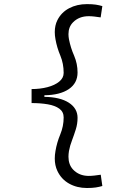

<svg xmlns="http://www.w3.org/2000/svg" viewBox="-20 -814 626 938"><path d="M404.8 104.5Q356 104.5 317.6 83Q279.3 61.5 260.3 21Q247.6 -5.9 247.6 -39.6Q247.6 -57.1 251 -76.2Q257.8 -117.2 274.4 -157.2Q291 -197.3 291 -240.2Q291 -267.6 270 -283Q249 -298.3 213.4 -304.4Q177.7 -310.5 134.3 -310.5V-378.9Q176.3 -378.9 211.9 -388.2Q247.6 -397.5 269.3 -415.3Q291 -433.1 291 -458Q291 -502.9 274.9 -542Q258.3 -581.1 251 -622.1Q247.6 -640.6 247.6 -657.2Q247.6 -689.9 260.3 -715.3Q279.3 -753.4 317.6 -773.7Q356 -793.9 404.8 -793.9Q430.7 -793.9 448 -791.3Q465.3 -788.6 480 -784.2L471.7 -729Q455.6 -731.4 440.9 -733.2Q426.3 -734.9 413.6 -734.9Q366.2 -734.9 336.9 -705.1Q314.5 -682.6 314.5 -647Q314.5 -635.3 316.9 -622.1Q325.2 -580.1 342.3 -541.5Q358.9 -502.4 358.9 -460Q358.9 -407.7 316.2 -378.7Q273.4 -349.6 196.8 -348.6V-340.8Q273.4 -339.8 316.2 -312.3Q358.9 -284.7 358.9 -238.3Q358.9 -209 350.3 -181.9Q341.8 -154.8 332 -128.9Q321.8 -103 316.9 -76.2Q314.5 -61.5 314.5 -48.3Q314.5 -10.3 336.4 13.7Q366.2 45.4 413.6 45.4Q426.3 45.4 441.2 43.7Q456.1 42 472.2 39.6L480 94.7Q465.3 99.1 448 101.8Q430.7 104.5 404.8 104.5Z"/></svg>

Font: CaskaydiaCove NFP Light
Style: Regular
Weight: 300
Designer: Aaron Bell
Foundry: Saja Typeworks
Version: Version 2111.001; VTT 6.35;Nerd Fonts 3.1.1